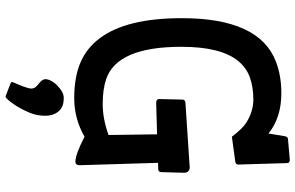

<svg xmlns="http://www.w3.org/2000/svg" viewBox="-210 -613 1087 707"><g transform="rotate(90 333.5 -259.5)"><path d="M356 -291Q344.7 -293 344.7 -301.3L346.7 -388.2Q346.7 -397.9 359.4 -398.9L597.2 -414.6Q615.2 -413.6 616.2 -394L613.8 -310.1Q613.8 -304.7 610.8 -301.8Q607.9 -298.8 605 -298.8L579.6 -297.9L588.4 -7.3Q587.4 6.3 575.7 6.3Q548.3 6.3 483.4 -27.3Q417.5 10.7 341.1 10.7Q264.6 10.7 210.9 -12Q157.2 -34.7 121.1 -83Q46.9 -180.7 46.9 -385.7Q46.9 -671.9 208 -732.4Q259.3 -752 322.8 -752Q413.6 -752 471.7 -704.6L481.4 -763.7Q482.9 -775.9 492.2 -776.4L568.8 -783.2Q580.6 -783.2 580.6 -772L585.9 -593.3Q585.9 -584 576.2 -582.5L483.4 -569.8Q453.6 -609.4 430.7 -623.5Q389.6 -648.9 346.2 -648.9Q302.7 -648.9 266.8 -636.7Q231 -624.5 205.6 -594.2Q152.3 -530.8 152.3 -383.8Q152.3 -147 271.5 -106.9Q309.1 -94.2 363.3 -94.2Q417.5 -94.2 477.1 -115.7L474.6 -294.4ZM335.4 263.7 289.1 246.1Q282.2 243.7 282.2 240.2Q282.2 236.8 284.7 231.7Q287.1 226.6 291 217.3Q294.9 208 298.3 198.7Q306.2 177.7 306.2 168Q306.2 154.3 289.1 142.1Q271.5 128.4 271.5 117.7Q271.5 106.9 278.3 94.5Q285.2 82 295.9 72.3Q319.3 49.3 340.3 49.3Q361.3 49.3 373.3 55.4Q385.3 61.5 392.6 71.3Q406.2 90.3 406.2 115Q406.2 139.6 400.9 158Q395.5 176.3 386.7 193.4Q373.5 220.7 357.4 242.2Q341.3 263.7 335.4 263.7Z"/></g></svg>

Font: Wellfleet
Style: Regular
Weight: 400
Designer: Riccardo De Franceschi
Foundry: Riccardo De Franceschi
Version: Version 1.002